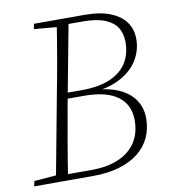

<svg xmlns="http://www.w3.org/2000/svg" viewBox="-77 -741 721 808"><g transform="rotate(-10 283.0 -337.0)"><path d="M4 0 9 -22 118 -31H131L126 0ZM97 0 165 -363Q180 -440 193.5 -518Q207 -596 219 -674H270L202 -312Q188 -234 174.5 -156Q161 -78 149 0ZM118 -652 122 -674H250L245 -642H231ZM116 0 121 -26H253Q321 -26 369 -46.5Q417 -67 443 -106Q469 -145 469 -201Q469 -267 421 -303Q373 -339 276 -339H179L183 -364H272Q343 -364 391 -384Q439 -404 463.5 -441.5Q488 -479 488 -531Q488 -568 472 -593.5Q456 -619 420 -633.5Q384 -648 326 -648H235L240 -674H337Q405 -674 449 -656Q493 -638 514 -607.5Q535 -577 535 -537Q535 -486 508 -444Q481 -402 429 -376Q377 -350 301 -346L306 -356Q378 -355 425 -334.5Q472 -314 495 -279.5Q518 -245 518 -201Q518 -156 501 -119Q484 -82 450.5 -55.5Q417 -29 368 -14.5Q319 0 255 0Z"/></g></svg>

Font: Source Serif 4 36pt Light
Style: Italic
Weight: 300
Italic angle: -12°
Designer: Frank Grießhammer
Foundry: Adobe Systems Incorporated
Version: Version 4.004;hotconv 1.0.116;makeotfexe 2.5.65601